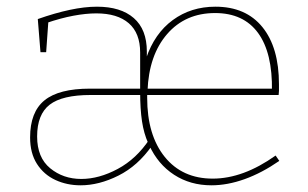

<svg xmlns="http://www.w3.org/2000/svg" viewBox="-20 -548 921 574"><path d="M101 -392 93 -491Q144 -509 188.5 -518.5Q233 -528 270 -528Q341 -528 380 -494Q419 -460 419 -394V-371L417 -374Q442 -448 496.5 -488Q551 -528 624 -528Q715 -528 764.5 -467Q814 -406 814 -296Q814 -281 814 -276.5Q814 -272 813 -264H411L420 -273V-256Q420 -144 472.5 -79Q525 -14 616 -14Q707 -14 804 -83L815 -67Q763 -31 711.5 -12.5Q660 6 612 6Q549 6 500.5 -25.5Q452 -57 426 -114L434 -112Q392 -52 334 -23Q276 6 221 6Q180 6 145.5 -10Q111 -26 90.5 -58Q70 -90 70 -137Q70 -213 113 -248Q156 -283 249 -283H408L399 -274V-391Q399 -449 365 -478.5Q331 -508 268 -508Q237 -508 199.5 -501Q162 -494 118 -479L125 -490L118 -392ZM423 -120Q410 -149 404.5 -185.5Q399 -222 399 -273L408 -264H251Q166 -264 128.5 -235Q91 -206 91 -140Q91 -77 130 -45Q169 -13 223 -13Q276 -13 332 -43Q388 -73 427 -132ZM421 -276 412 -283H802L793 -276Q795 -390 751.5 -449.5Q708 -509 623 -509Q534 -509 479.5 -446Q425 -383 421 -276Z"/></svg>

Font: Bitter Thin
Style: Regular
Weight: 100
Designer: Sol Matas, and Bitter project Authors
Foundry: Sol Matas
Version: Version 2.002